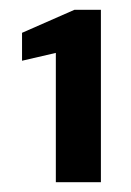

<svg xmlns="http://www.w3.org/2000/svg" viewBox="-20 -724 268 392"><path d="M94 -352V-616L25 -600V-657L132 -704H186V-352Z"/></svg>

Font: DM Sans 36pt SemiBold
Style: Regular
Weight: 600
Designer: Colophon Foundry, Jonny Pinhorn
Foundry: Colophon Foundry
Version: Version 4.004;gftools[0.9.30]